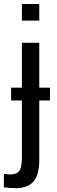

<svg xmlns="http://www.w3.org/2000/svg" viewBox="-44 -745 287 972"><path d="M154.8 -301.3H209V-236.3H154.8V65.4Q154.8 140.1 125.5 173.8Q96.2 207.5 37.6 207.5Q0 207.5 -24.4 203.1V135.3L5.9 138.2Q39.6 138.2 53.2 120.6Q66.9 103 66.9 52.2V-236.3H12.2V-301.3H66.9V-528.3H154.8ZM66.9 -640.6V-724.6H154.8V-640.6Z"/></svg>

Font: Arial
Style: Regular
Weight: 400
Designer: Steve Matteson
Foundry: Ascender Corporation
Version: Version 2.00.3